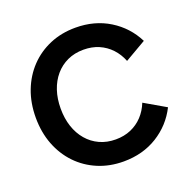

<svg xmlns="http://www.w3.org/2000/svg" viewBox="-131 -865 1006 1008"><g transform="rotate(-20 372.0 -361.5)"><path d="M589.1 -478 707.8 -546.9Q664.3 -633.3 582.2 -684.1Q500 -734.9 393.3 -734.9Q315.2 -734.9 249.9 -707.3Q184.6 -679.7 136.7 -629.5Q88.9 -579.3 62.7 -511.1Q36.6 -442.9 36.6 -361.3Q36.6 -279.8 62.7 -211.5Q88.9 -143.3 136.7 -93.1Q184.6 -43 249.9 -15.4Q315.2 12.2 393.3 12.2Q500 12.2 582.2 -38.6Q664.3 -89.4 707.8 -175.8L589.1 -244.6Q573 -203.9 544.7 -173.7Q516.4 -143.6 478.3 -127.2Q440.2 -110.8 393.3 -110.8Q343.8 -110.8 303.7 -129.3Q263.7 -147.7 235 -181.3Q206.3 -214.8 191 -260.6Q175.8 -306.4 175.8 -361.3Q175.8 -416.3 191 -462Q206.3 -507.8 235 -541.4Q263.7 -575 303.7 -593.4Q343.8 -611.8 393.3 -611.8Q440.2 -611.8 478.3 -595.5Q516.4 -579.1 544.7 -549.1Q573 -519 589.1 -478Z"/></g></svg>

Font: Giphurs
Style: Regular
Weight: 400
Version: Version 2.010